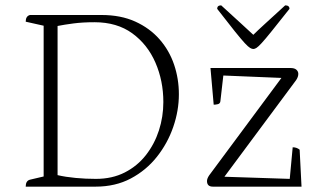

<svg xmlns="http://www.w3.org/2000/svg" viewBox="-20 -697 1191 717"><path d="M76 0Q76 -22 92 -26L143 -38V-601L76 -616Q76 -637 92 -641H359Q431 -641 485 -616.5Q539 -592 575.5 -550.5Q612 -509 630 -456Q648 -403 648 -345Q648 -284 627 -223Q606 -162 566 -111.5Q526 -61 468.5 -30.5Q411 0 337 0ZM338 -29Q399 -29 446 -53Q493 -77 525 -118Q557 -159 573.5 -210Q590 -261 590 -316Q590 -395 560.5 -463Q531 -531 474 -572.5Q417 -614 333 -614Q289 -614 254.5 -609.5Q220 -605 195 -600V-43Q225 -36 262.5 -32.5Q300 -29 338 -29ZM775 0Q753 0 753 -21Q753 -30 761 -42L1031 -406L814 -415L803 -319Q802 -310 793.5 -308Q785 -306 778 -306L766 -443H1065Q1080 -443 1087 -436.5Q1094 -430 1094 -421Q1094 -410 1086 -398L818 -37L1062 -29L1073 -147Q1088 -147 1099 -138L1106 0ZM926 -514Q921 -514 914 -518Q907 -522 894 -536Q881 -550 856.5 -580.5Q832 -611 791 -664Q791 -677 806 -677Q853 -634 881.5 -608Q910 -582 926 -567Q941 -582 969.5 -608Q998 -634 1045 -677Q1061 -677 1061 -664Q1019 -611 994.5 -580.5Q970 -550 957 -536Q944 -522 937.5 -518Q931 -514 926 -514Z"/></svg>

Font: Petrona ExtraLight
Style: Regular
Weight: 200
Designer: Ringo R. Seeber
Foundry: Ringo R. Seeber
Version: Version 2.001; ttfautohint (v1.8.3)